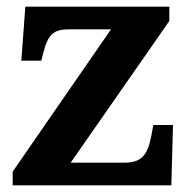

<svg xmlns="http://www.w3.org/2000/svg" viewBox="-20 -556 569 576"><path d="M18 0H494L499 -181H440L434 -149C423 -91 405 -68 353 -68H192L488 -493V-536H56L44 -374H104L110 -398C124 -452 140 -468 187 -468H313L18 -41Z"/></svg>

Font: Noto Serif Telugu
Style: Bold
Weight: 700
Designer: Jelle Bosma - Monotype Design Team
Foundry: Monotype Imaging Inc.
Version: Version 2.005